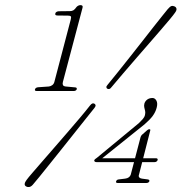

<svg xmlns="http://www.w3.org/2000/svg" viewBox="-20 -732 732 768"><path d="M210.5 -670 252 -669.5Q261 -669.5 263.2 -666.5Q265.5 -663.5 263 -654L197.5 -404.5Q195.5 -396.5 189.5 -391.8Q183.5 -387 175.5 -386L132.5 -383Q122.5 -382 120 -375Q117.5 -368 127 -368H275Q284 -368 287 -375Q288.5 -382 280.5 -382.5L243 -386Q234 -387 231.8 -391.8Q229.5 -396.5 231.5 -404L310 -700.5Q313.5 -711.5 301.5 -711.5Q298 -711.5 294 -709.8Q290 -708 286.5 -704.5Q279.5 -694.5 273.8 -691Q268 -687.5 259.5 -687.5L216 -687Q211 -687 206.8 -684.8Q202.5 -682.5 201.5 -679Q200 -674 202.2 -672Q204.5 -670 210.5 -670ZM542 -182.5Q543.5 -187.5 545.8 -190.5Q548 -193.5 551 -195.5L569 -211.5Q572 -214 573.8 -214.5Q575.5 -215 577.5 -215Q582.5 -215 581 -210L536 -33.5Q533.5 -27 536.8 -22.8Q540 -18.5 547.5 -17.5L570 -14.5Q579 -13.5 577.5 -7Q574.5 0 565 0H451.5Q442 0 444.5 -7Q447 -14 456 -14.5L480.5 -17.5Q489.5 -18.5 495.2 -22.8Q501 -27 503 -33.5ZM535.5 -239.5Q544.5 -248 551.2 -255.8Q558 -263.5 560 -272.5Q562 -281.5 560.5 -288.2Q559 -295 557.2 -302Q555.5 -309 557.5 -317.5Q560.5 -327.5 569 -333.8Q577.5 -340 590 -340Q600 -340 605.8 -329.2Q611.5 -318.5 606.5 -300.5Q602 -283.5 590.8 -268.2Q579.5 -253 558 -234.5L376 -88.5L374.5 -99H604Q607.5 -99 609.5 -97.2Q611.5 -95.5 610.5 -91.5Q607 -83.5 598 -83.5H366.5Q361 -83.5 358.8 -85.8Q356.5 -88 357 -91Q358 -93.5 360.8 -95.8Q363.5 -98 368.5 -101.5ZM427 -384.5Q422 -377.5 417.8 -376.2Q413.5 -375 409.5 -377Q406 -379 405.5 -383Q405 -387 410.5 -393Q430 -416.5 453.5 -446Q477 -475.5 502 -507Q527 -538.5 550.8 -569Q574.5 -599.5 595 -625.5Q615.5 -651.5 630.2 -669.8Q645 -688 651 -695.5Q660 -706 665.8 -707.8Q671.5 -709.5 679 -706Q685.5 -702.5 686 -696Q686.5 -689.5 679.5 -680.5Q674.5 -673 659.5 -655Q644.5 -637 622.5 -611.5Q600.5 -586 574.8 -556.5Q549 -527 522.2 -496Q495.5 -465 471 -436.5Q446.5 -408 427 -384.5ZM340 -310Q345.5 -317 349.8 -318.2Q354 -319.5 358 -317Q361.5 -315 362.2 -311Q363 -307 358 -300.5Q340 -278 317 -249.2Q294 -220.5 269.5 -189.5Q245 -158.5 220.5 -128Q196 -97.5 174.8 -71Q153.5 -44.5 137.8 -25Q122 -5.5 114.5 3Q106.5 13.5 99 15.5Q91.5 17.5 85 14Q78 10.5 78.8 3.5Q79.5 -3.5 86.5 -12.5Q93 -21.5 109.2 -40.2Q125.5 -59 148 -85Q170.5 -111 196.5 -140.8Q222.5 -170.5 248.5 -200.8Q274.5 -231 298.5 -259.2Q322.5 -287.5 340 -310Z"/></svg>

Font: Fraunces Thin
Style: Italic
Weight: 250
Italic angle: -16°
Version: Version 1.000;[b76b70a41]